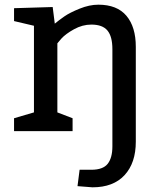

<svg xmlns="http://www.w3.org/2000/svg" viewBox="-20 -560 675 820"><path d="M460 65V-350Q460 -404 439 -429.5Q418 -455 370 -455Q332 -455 296 -435Q260 -415 242 -395L225 -375V-80L290 -55V0H40V-55L125 -80V-450L40 -470V-525L205 -530L214 -459Q232 -474 255 -490Q278 -506 320 -523Q362 -540 400 -540Q480 -540 520 -492.5Q560 -445 560 -360V45Q560 136 512 188Q464 240 375 240L311 235L320 165H370Q420 165 440 139.5Q460 114 460 65Z"/></svg>

Font: Bitter
Style: Regular
Weight: 400
Designer: Sol Matas
Foundry: Sol Matas
Version: Version 1.300;PS 001.300;hotconv 1.0.70;makeotf.lib2.5.58329